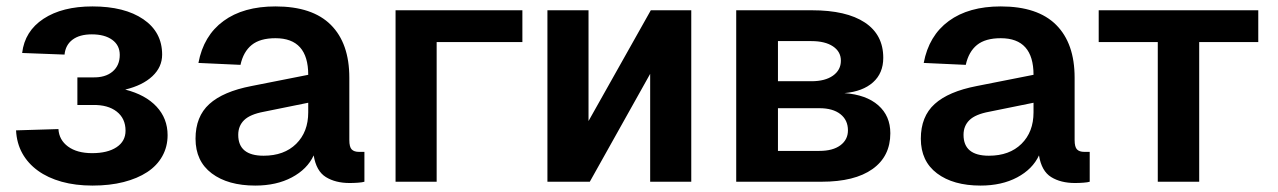

<svg xmlns="http://www.w3.org/2000/svg" viewBox="-20 -566 3980 598"><path d="M268 12Q215 12 172 0Q129 -12 98 -34.5Q67 -57 49.5 -88.5Q32 -120 30 -160L162 -164Q164 -130 192 -109.5Q220 -89 267 -89Q315 -89 343 -107.5Q371 -126 371 -159Q371 -197 343.5 -218.5Q316 -240 269 -239H221V-325H269Q308 -324 330.5 -343Q353 -362 353 -395Q353 -425 329.5 -442Q306 -459 266 -459Q228 -459 206 -442.5Q184 -426 181 -396L49 -401Q57 -469 115.5 -507.5Q174 -546 268 -546Q368 -546 426.5 -506Q485 -466 485 -396Q485 -357 454.5 -328.5Q424 -300 370 -287Q433 -271 467.5 -234Q502 -197 502 -145Q502 -109 485.5 -79.5Q469 -50 438.5 -30Q408 -10 365 1Q322 12 268 12Z M775 12Q690 12 639.5 -26Q589 -64 589 -134Q589 -203 632 -242Q675 -281 763 -298L940 -333Q940 -447 838 -447Q790 -447 764 -426Q738 -405 729 -364L598 -370Q614 -455 676 -500.5Q738 -546 838 -546Q953 -546 1010.5 -488.5Q1068 -431 1068 -324V-130Q1068 -108 1075.5 -100.5Q1083 -93 1098 -93H1115V0Q1109 2 1095.5 3Q1082 4 1069 4Q1025 4 995 -14.5Q965 -33 957 -82Q937 -39 889 -13.5Q841 12 775 12ZM801 -81Q865 -81 902.5 -118Q940 -155 940 -216V-246L802 -218Q759 -210 740.5 -192Q722 -174 722 -146Q722 -81 801 -81Z M1212 0V-534H1607V-435H1340V0Z M1685 0V-534H1813V-189L2007 -534H2133V0H2005V-336L1817 0Z M2273 0V-534H2509Q2616 -534 2673.5 -496Q2731 -458 2731 -386Q2731 -338 2699 -309.5Q2667 -281 2610 -276Q2678 -271 2715.5 -238Q2753 -205 2753 -151Q2753 -79 2697.5 -39.5Q2642 0 2539 0ZM2403 -96H2532Q2574 -96 2597.5 -113.5Q2621 -131 2621 -160Q2621 -192 2597.5 -210.5Q2574 -229 2532 -229H2403ZM2403 -313H2507Q2550 -313 2574.5 -330.5Q2599 -348 2599 -377Q2599 -405 2574.5 -421.5Q2550 -438 2507 -438H2403Z M3034 12Q2949 12 2898.5 -26Q2848 -64 2848 -134Q2848 -203 2891 -242Q2934 -281 3022 -298L3199 -333Q3199 -447 3097 -447Q3049 -447 3023 -426Q2997 -405 2988 -364L2857 -370Q2873 -455 2935 -500.5Q2997 -546 3097 -546Q3212 -546 3269.5 -488.5Q3327 -431 3327 -324V-130Q3327 -108 3334.5 -100.5Q3342 -93 3357 -93H3374V0Q3368 2 3354.5 3Q3341 4 3328 4Q3284 4 3254 -14.5Q3224 -33 3216 -82Q3196 -39 3148 -13.5Q3100 12 3034 12ZM3060 -81Q3124 -81 3161.5 -118Q3199 -155 3199 -216V-246L3061 -218Q3018 -210 2999.5 -192Q2981 -174 2981 -146Q2981 -81 3060 -81Z M3586 0V-435H3402V-534H3899V-435H3715V0Z"/></svg>

Font: Geist SemBd
Style: Regular
Weight: 400
Designer: Basement.studio, Andrés Briganti, Mateo Zaragoza
Foundry: Basement.studio, Vercel, Andrés Briganti, Guido Ferreyra, Mateo Zaragoza
Version: Version 1.401